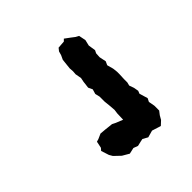

<svg xmlns="http://www.w3.org/2000/svg" viewBox="-24 -528 648 648"><g transform="rotate(45 300.0 -203.5)"><path d="M435 -92 411 -97 408 -107 400 -125 402 -148 405 -175 411 -187 421 -212 392 -213 377 -215 352 -213 334 -211H310L293 -207L276 -212L261 -205L236 -208L221 -211L199 -207L186 -208L171 -207L134 -211L119 -218L105 -222L95 -230L93 -257L86 -264L100 -283L110 -296L116 -307L141 -312L162 -307L188 -311L198 -306L216 -305L240 -310L253 -304L275 -310L292 -312H304L326 -311H342L354 -308L371 -314L388 -317L398 -313L428 -322L440 -316L462 -320H485L498 -310L512 -302L526 -287L516 -255L523 -230L513 -212L515 -202L519 -185L513 -169L518 -147L504 -123L483 -101L471 -94L443 -85Z"/></g></svg>

Font: Winky Rough
Style: Bold Italic
Weight: 700
Italic angle: -8.97852°
Designer: Simon Atzbach
Foundry: typofactur
Version: Version 1.206; ttfautohint (v1.8.4.7-5d5b)